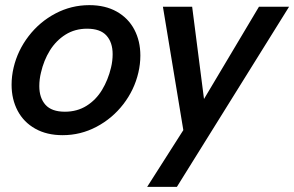

<svg xmlns="http://www.w3.org/2000/svg" viewBox="-20 -514 1140 744"><path d="M24.9 -185.5Q24.9 -218.8 32.7 -252Q48.3 -318.4 90.8 -373.8Q133.3 -429.2 194.8 -461.7Q256.3 -494.1 326.2 -494.1Q387.7 -494.1 432.4 -469Q477.1 -443.8 500.5 -399.4Q523.9 -355 523.9 -298.8Q523.9 -265.6 516.1 -232.4Q500.5 -165.5 458 -110.4Q415.5 -55.2 354 -22.7Q292.5 9.8 222.7 9.8Q161.1 9.8 116.5 -15.4Q71.8 -40.5 48.3 -85Q24.9 -129.4 24.9 -185.5ZM410.2 -252Q416.5 -277.8 416.5 -304.2Q416.5 -349.6 392.6 -376.2Q368.7 -402.8 317.4 -402.8Q270.5 -402.8 233.9 -379.9Q197.3 -356.9 173.3 -318.4Q149.4 -279.8 138.7 -232.4Q132.3 -206.5 132.3 -180.2Q132.3 -134.8 156.2 -107.9Q180.2 -81.1 231.4 -81.1Q278.8 -81.1 315.4 -104Q352.1 -127 375.5 -165.8Q398.9 -204.6 410.2 -252ZM550.3 210 690.4 -9.8 611.3 -487.8H724.6L770.5 -130.4L983.4 -487.8H1100.1L665.5 210Z"/></svg>

Font: Acari Sans SemiBold
Style: Italic
Weight: 600
Italic angle: -13°
Designer: Alfredo Marco Pradil and Stefan Peev
Foundry: Hanken Design Co.
Version: Version 1.045;January 11, 2019;FontCreator 11.5.0.2425 64-bi